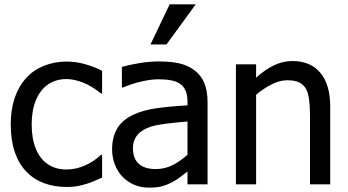

<svg xmlns="http://www.w3.org/2000/svg" viewBox="-20 -838 1584 873"><path d="M99.6 -57.6Q65.4 -93.3 47.1 -147.2Q28.8 -201.2 28.8 -272Q28.8 -405.8 99.6 -483.9Q131.8 -519.5 179.9 -538.8Q228 -558.1 283.2 -558.1Q325.2 -558.1 366.5 -546.4Q407.7 -534.7 444.3 -516.1V-413.1H439Q413.1 -435.1 376.5 -454.1Q356.4 -464.4 330.6 -471.4Q304.7 -478.5 281.7 -478.5Q233.9 -478.5 198.5 -454.1Q163.1 -429.7 143.6 -383.3Q124 -336.9 124 -272Q124 -208 142.8 -161.9Q161.6 -115.7 197 -91.6Q232.4 -67.4 281.7 -67.4Q325.2 -67.4 365.7 -85.2Q406.2 -103 439 -133.8H444.3V-30.8Q428.7 -23.4 408 -14.6Q387.2 -5.9 373 -2Q346.7 5.9 328.6 9Q310.5 12.2 283.2 12.2Q226.6 12.2 179.7 -5.4Q132.8 -22.9 99.6 -57.6Z M870.1 -818.4 736.8 -635.7H664.1L751.5 -818.4ZM832.5 -58.1Q819.3 -48.3 802.7 -35.2Q765.6 -5.9 719.2 8.3Q695.8 15.1 655.3 15.1Q621.6 15.1 591.6 2.7Q561.5 -9.8 538.1 -33.2Q515.6 -55.7 502.7 -88.9Q489.7 -122.1 489.7 -158.2Q489.7 -215.8 513.9 -255.4Q538.1 -294.9 589.4 -317.9Q631.3 -336.9 689.2 -345.5Q747.1 -354 832.5 -358.9V-376.5Q832.5 -436.5 795.4 -459Q766.6 -477.5 700.2 -477.5Q667.5 -477.5 624.5 -467.8Q581.5 -458 539.6 -440.4H534.2V-533.7Q565.9 -543 612.3 -550.8Q658.7 -558.6 700.7 -558.6Q758.3 -558.6 796.6 -549.6Q835 -540.5 864.7 -518.1Q894.5 -495.6 909.2 -460Q923.8 -424.3 923.8 -373V0H832.5ZM832.5 -285.6 822.8 -284.7Q772.5 -280.3 733.2 -275.4Q693.8 -270.5 668.9 -263.2Q584.5 -236.8 584.5 -164.1Q584.5 -117.2 610.8 -93.3Q637.2 -69.3 688 -69.3Q728.5 -69.3 763.2 -86.4Q797.9 -103.5 832.5 -134.3Z M1481.4 0H1389.6V-310.5Q1389.6 -399.4 1372.1 -432.6Q1360.4 -453.6 1340.3 -463.4Q1320.3 -473.1 1286.1 -473.1Q1253.4 -473.1 1217.3 -455.6Q1181.2 -438 1144.5 -407.2V0H1052.7V-545.4H1144.5V-484.9Q1187 -522.9 1227.1 -541.7Q1267.1 -560.5 1310.1 -560.5Q1391.6 -560.5 1436.5 -507.1Q1481.4 -453.6 1481.4 -354Z"/></svg>

Font: SG Kara Bold
Style: Regular
Weight: 400
Designer: Damoon Khanjanzadeh
Version: Version 1.000